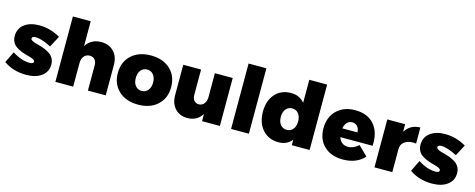

<svg xmlns="http://www.w3.org/2000/svg" viewBox="-34 -1419 5206 2104"><g transform="rotate(15 2569.0 -366.5)"><path d="M443.8 -359.9Q332.5 -417 266.1 -417Q225.1 -417 225.1 -391.1Q225.1 -378.9 240.7 -369.6Q256.3 -360.4 281.5 -353Q306.6 -345.7 336.7 -337.6Q366.7 -329.6 397 -316.4Q427.2 -303.2 452.4 -285.4Q477.5 -267.6 493.2 -238.3Q508.8 -209 508.8 -170.9Q508.8 -87.9 443.4 -39.6Q377.9 8.8 270 8.8Q121.1 8.8 14.2 -67.9L76.2 -194.8Q179.7 -127.9 272.9 -127.9Q317.9 -127.9 317.9 -152.8Q317.9 -165 302.5 -174.3Q287.1 -183.6 262.7 -190.7Q238.3 -197.8 208.5 -205.8Q178.7 -213.9 149.2 -226.8Q119.6 -239.7 95.2 -257.1Q70.8 -274.4 55.4 -303.7Q40 -333 40 -371.1Q40 -455.6 103.8 -504.4Q167.5 -553.2 272 -553.2Q396.5 -553.2 511.2 -486.8Z M975.6 -551.8Q1064 -551.8 1117.9 -495.6Q1171.9 -439.5 1171.9 -345.2V0H969.7V-287.1Q969.7 -327.6 948.7 -351.3Q927.7 -375 891.6 -375Q850.6 -374.5 826.7 -345.2Q802.7 -315.9 802.7 -269V0H600.6V-742.2H802.7V-460Q860.8 -551.8 975.6 -551.8Z M1841.3 -272Q1841.3 -146 1758.8 -69.6Q1676.3 6.8 1539.1 6.8Q1401.9 6.8 1319.1 -69.6Q1236.3 -146 1236.3 -272Q1236.3 -398.4 1319.1 -474.6Q1401.9 -550.8 1539.1 -550.8Q1676.3 -550.8 1758.8 -474.6Q1841.3 -398.4 1841.3 -272ZM1539.1 -391.1Q1494.1 -391.1 1467.3 -357.7Q1440.4 -324.2 1440.4 -270Q1440.4 -214.8 1467.3 -181.9Q1494.1 -148.9 1539.1 -148.9Q1583.5 -148.9 1610.4 -182.1Q1637.2 -215.3 1637.2 -270Q1637.2 -324.2 1610.1 -357.7Q1583 -391.1 1539.1 -391.1Z M2264.6 -543.9H2466.8V0H2264.6V-81.1Q2207 8.8 2097.7 8.8Q2011.7 8.8 1958.7 -47.9Q1905.8 -104.5 1905.8 -199.2V-543.9H2107.9V-255.9Q2107.9 -216.3 2127.7 -192.6Q2147.5 -168.9 2180.7 -168.9Q2219.2 -169.4 2241.9 -198.7Q2264.6 -228 2264.6 -274.9Z M2593.8 -742.2H2795.9V0H2593.8Z M3282.7 -742.2H3484.9V0H3282.7V-62Q3226.1 6.8 3133.8 6.8Q3019.5 6.8 2950.7 -70.1Q2881.8 -147 2881.8 -274.9Q2881.8 -399.9 2949.5 -475.3Q3017.1 -550.8 3128.9 -550.8Q3225.1 -550.8 3282.7 -481ZM3184.6 -147.9Q3229 -147.9 3255.9 -181.4Q3282.7 -214.8 3282.7 -270Q3282.7 -324.2 3255.6 -357.7Q3228.5 -391.1 3184.6 -391.1Q3139.6 -391.1 3112.8 -357.7Q3085.9 -324.2 3085.9 -270Q3085.9 -214.8 3112.8 -181.4Q3139.6 -147.9 3184.6 -147.9Z M3856.9 -550.8Q3999 -550.8 4074 -462.6Q4148.9 -374.5 4139.6 -223.1H3773.9Q3786.1 -184.1 3813.7 -163.1Q3841.3 -142.1 3879.9 -142.1Q3943.8 -142.1 4000 -193.8L4105 -90.8Q4016.6 6.8 3862.8 6.8Q3727.1 6.8 3648.4 -68.6Q3569.8 -144 3569.8 -270Q3569.8 -397 3648.7 -473.9Q3727.5 -550.8 3856.9 -550.8ZM3940.9 -321.8Q3941.4 -362.3 3918.5 -388.2Q3895.5 -414.1 3858.9 -414.1Q3823.7 -414.1 3800.5 -389.2Q3777.3 -364.3 3770 -321.8Z M4422.9 -458Q4482.4 -551.8 4593.8 -551.8V-370.1Q4516.1 -379.9 4469.5 -349.6Q4422.9 -319.3 4422.9 -259.8V0H4220.7V-543.9H4422.9Z M5047.4 -359.9Q4936 -417 4869.6 -417Q4828.6 -417 4828.6 -391.1Q4828.6 -378.9 4844.2 -369.6Q4859.9 -360.4 4885 -353Q4910.2 -345.7 4940.2 -337.6Q4970.2 -329.6 5000.5 -316.4Q5030.8 -303.2 5055.9 -285.4Q5081.1 -267.6 5096.7 -238.3Q5112.3 -209 5112.3 -170.9Q5112.3 -87.9 5046.9 -39.6Q4981.4 8.8 4873.5 8.8Q4724.6 8.8 4617.7 -67.9L4679.7 -194.8Q4783.2 -127.9 4876.5 -127.9Q4921.4 -127.9 4921.4 -152.8Q4921.4 -165 4906 -174.3Q4890.6 -183.6 4866.2 -190.7Q4841.8 -197.8 4812 -205.8Q4782.2 -213.9 4752.7 -226.8Q4723.1 -239.7 4698.7 -257.1Q4674.3 -274.4 4658.9 -303.7Q4643.6 -333 4643.6 -371.1Q4643.6 -455.6 4707.3 -504.4Q4771 -553.2 4875.5 -553.2Q5000 -553.2 5114.7 -486.8Z"/></g></svg>

Font: Montserrat arm ExtraBold
Style: Regular
Weight: 800
Designer: Julieta Ulanovsky
Foundry: Julieta Ulanovsky
Version: Version 6.000;PS 006.000;hotconv 1.0.88;makeotf.lib2.5.64775